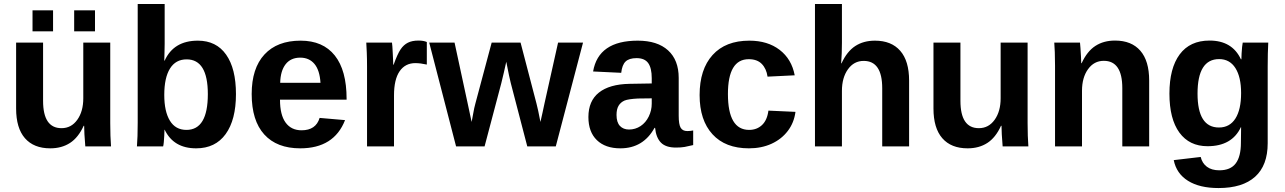

<svg xmlns="http://www.w3.org/2000/svg" viewBox="-20 -745 6540 977"><path d="M405.8 -105Q378.4 -44.9 336.2 -17.6Q293.9 9.8 235.8 9.8Q151.9 9.8 106.9 -41.7Q62 -93.3 62 -192.9V-528.3H199.2V-231.9Q199.2 -92.8 293 -92.8Q342.8 -92.8 373.3 -135.5Q403.8 -178.2 403.8 -245.1V-528.3H541V-118.2Q541 -84.5 542 -54.9Q543 -25.4 544.9 0H414.1Q408.2 -70.3 408.2 -105ZM463.4 -692.4V-585.4H357.4V-692.4ZM250 -692.4V-585.4H145.5V-692.4Z M1180.7 -266.1Q1180.7 -135.3 1128.2 -62.7Q1075.7 9.8 978 9.8Q863.3 9.8 817.9 -85H816.9Q816.9 -73.7 815.9 -55.7Q814.9 -37.6 813.5 -21.7Q812 -5.9 810.1 0H676.8Q678.7 -22.9 679.7 -53Q680.7 -83 680.7 -120.6V-724.6H817.9V-522.5Q817.9 -501 817.1 -479.5Q816.4 -458 815.9 -436.5H817.9Q863.8 -538.1 986.8 -538.1Q1080.6 -538.1 1130.6 -467Q1180.7 -396 1180.7 -266.1ZM1037.6 -266.1Q1037.6 -442.9 929.7 -442.9Q874 -442.9 845 -396.2Q815.9 -349.6 815.9 -261.7Q815.9 -177.7 844.5 -130.9Q873 -84 928.7 -84Q1037.6 -84 1037.6 -266.1Z M1404.8 -237.8Q1404.8 -160.6 1433.3 -121.3Q1461.9 -82 1514.6 -82Q1587.4 -82 1606.4 -145L1735.8 -133.8Q1679.7 9.8 1507.8 9.8Q1388.7 9.8 1324.7 -60.8Q1260.7 -131.3 1260.7 -266.6Q1260.7 -397.5 1325.7 -467.8Q1390.6 -538.1 1509.8 -538.1Q1623.5 -538.1 1683.6 -462.6Q1743.7 -387.2 1743.7 -241.7V-237.8ZM1610.8 -323.7Q1606.9 -387.7 1580.1 -419.7Q1553.2 -451.7 1507.8 -451.7Q1459.5 -451.7 1433.3 -418Q1407.2 -384.3 1405.8 -323.7Z M1984.9 -259.3V0H1847.7V-404.3Q1847.7 -447.8 1846.4 -476.8Q1845.2 -505.9 1843.8 -528.3H1974.6Q1975.6 -523.9 1976.6 -508.8Q1977.5 -493.7 1978.5 -474.9Q1979.5 -456.1 1980.2 -439.5Q1981 -422.9 1981 -415.5H1982.9Q2002.4 -470.2 2018.6 -494.1Q2034.2 -517.1 2055.7 -527.8Q2077.1 -538.6 2109.4 -538.6Q2135.7 -538.6 2151.9 -531.2V-416.5Q2119.1 -423.8 2093.3 -423.8Q2042 -423.8 2013.4 -382.3Q1984.9 -340.8 1984.9 -259.3Z M2530.8 -321.3 2445.8 0H2300.8L2164.1 -528.3H2293L2360.4 -215.8Q2365.2 -193.4 2370.1 -170.4Q2375 -147.5 2379.9 -124.5Q2384.8 -147.9 2388.7 -171.4Q2392.6 -194.8 2398.9 -217.8L2481.9 -528.3H2628.9L2710 -217.8Q2713.4 -205.1 2718.5 -181.9Q2723.6 -158.7 2730 -124.5Q2735.4 -147.9 2740.5 -171.1Q2745.6 -194.3 2750.5 -217.8L2819.8 -528.3H2946.8L2808.1 0H2663.1L2579.1 -322.3Q2576.2 -333.5 2570.3 -360.6Q2564.5 -387.7 2556.2 -430.7Q2549.8 -403.3 2543.9 -376Q2538.1 -348.6 2530.8 -321.3Z M3136.7 9.8Q3060.1 9.8 3017.1 -32Q2974.1 -73.7 2974.1 -149.4Q2974.1 -231.4 3027.6 -273.9Q3081.1 -316.4 3182.6 -318.4L3296.4 -320.3V-347.2Q3296.4 -398.9 3278.3 -424.1Q3260.3 -449.2 3219.2 -449.2Q3181.2 -449.2 3163.3 -431.9Q3145.5 -414.6 3141.1 -374.5L2998 -381.3Q3024.9 -538.1 3225.1 -538.1Q3325.2 -538.1 3379.4 -488.8Q3433.6 -439.5 3433.6 -348.6V-156.2Q3433.6 -111.8 3443.6 -95Q3453.6 -78.1 3477.1 -78.1Q3492.7 -78.1 3507.3 -81.1V-6.8Q3481.9 -0.5 3463.9 2.7Q3445.8 5.9 3419.4 5.9Q3367.7 5.9 3343 -19.5Q3318.4 -44.9 3313.5 -94.2H3310.5Q3252.9 9.8 3136.7 9.8ZM3296.4 -244.6 3226.1 -243.7Q3177.7 -241.2 3158.2 -233.4Q3138.2 -224.6 3127.7 -207Q3117.2 -189.5 3117.2 -160.2Q3117.2 -122.6 3134.5 -104.2Q3151.9 -85.9 3180.7 -85.9Q3212.9 -85.9 3239.7 -103.5Q3266.1 -121.1 3281.2 -152.1Q3296.4 -183.1 3296.4 -217.8Z M3791 9.8Q3670.9 9.8 3605.5 -61.8Q3540 -133.3 3540 -261.2Q3540 -392.1 3606 -465.1Q3671.9 -538.1 3793 -538.1Q3886.2 -538.1 3947.3 -491.2Q4008.3 -444.3 4023.9 -361.8L3885.7 -355Q3879.9 -395.5 3856.4 -419.7Q3833 -443.8 3790 -443.8Q3684.1 -443.8 3684.1 -266.6Q3684.1 -84 3792 -84Q3831.1 -84 3857.4 -108.6Q3883.8 -133.3 3890.1 -182.1L4027.8 -175.8Q4020.5 -120.1 3988.5 -78.4Q3956.5 -36.6 3905.8 -13.4Q3855 9.8 3791 9.8Z M4262.2 -422.9Q4290 -483.4 4332 -510.7Q4374 -538.1 4432.1 -538.1Q4516.1 -538.1 4561 -486.3Q4606 -434.6 4606 -335V0H4469.2V-295.9Q4469.2 -435.1 4375 -435.1Q4325.2 -435.1 4294.7 -392.3Q4264.2 -349.6 4264.2 -282.7V0H4127V-724.6H4264.2V-526.9Q4264.2 -500 4263.2 -474.1Q4262.2 -448.2 4260.3 -422.9Z M5073.7 -105Q5046.4 -44.9 5004.2 -17.6Q4961.9 9.8 4903.8 9.8Q4819.8 9.8 4774.9 -41.7Q4730 -93.3 4730 -192.9V-528.3H4867.2V-231.9Q4867.2 -92.8 4960.9 -92.8Q5010.7 -92.8 5041.3 -135.5Q5071.8 -178.2 5071.8 -245.1V-528.3H5209V-118.2Q5209 -84.5 5210 -54.9Q5210.9 -25.4 5212.9 0H5082Q5076.2 -70.3 5076.2 -105Z M5485.8 -283.2V0H5348.6V-410.2Q5348.6 -452.6 5347.4 -479.7Q5346.2 -506.8 5344.7 -528.3H5475.6Q5476.6 -522.5 5478 -500.7Q5479.5 -479 5480.7 -456.3Q5481.9 -433.6 5481.9 -423.3H5483.9Q5511.7 -483.9 5553.7 -511.2Q5595.7 -538.6 5653.8 -538.6Q5737.8 -538.6 5782.7 -486.8Q5827.6 -435.1 5827.6 -335.4V0H5690.9V-296.4Q5690.9 -435.5 5596.7 -435.5Q5546.9 -435.5 5516.4 -392.8Q5485.8 -350.1 5485.8 -283.2Z M6180.7 211.9Q6084 211.9 6025.1 175Q5966.3 138.2 5952.6 69.8L6089.8 53.7Q6097.2 85.4 6121.3 103.5Q6145.5 121.6 6184.6 121.6Q6241.7 121.6 6268.1 86.4Q6294.4 51.3 6294.4 -18.1L6295.4 -98.1H6294.4Q6249 -1 6124.5 -1Q6032.2 -1 5981.4 -70.3Q5930.7 -139.6 5930.7 -268.6Q5930.7 -397.9 5982.9 -468.3Q6035.2 -538.6 6134.8 -538.6Q6250 -538.6 6294.4 -443.4H6296.9Q6296.9 -455.1 6297.9 -472.7Q6298.8 -490.2 6300.5 -506.3Q6302.2 -522.5 6303.7 -528.3H6433.6Q6430.7 -475.6 6430.7 -406.2V-16.1Q6430.7 96.7 6366.7 154.3Q6302.7 211.9 6180.7 211.9ZM6295.4 -271.5Q6295.4 -353 6266.4 -398.7Q6237.3 -444.3 6183.6 -444.3Q6073.7 -444.3 6073.7 -268.6Q6073.7 -96.2 6182.6 -96.2Q6237.3 -96.2 6266.4 -141.8Q6295.4 -187.5 6295.4 -271.5Z"/></svg>

Font: Arimo
Style: Bold
Weight: 700
Designer: Steve Matteson
Foundry: Monotype Imaging Inc.
Version: Version 1.33